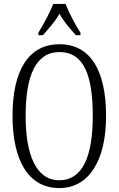

<svg xmlns="http://www.w3.org/2000/svg" viewBox="-20 -951 607 981"><path d="M176 -784V-771H199C230 -807 260 -838 284 -881C307 -838 336 -807 368 -771H391V-784C366 -822 332 -886 315 -931H252C235 -886 200 -822 176 -784ZM283 10C435 10 522 -132 522 -358C522 -594 440 -725 284 -725C123 -725 44 -587 44 -359C44 -137 122 10 283 10ZM283 -30C166 -30 111 -157 111 -358C111 -565 163 -685 284 -685C409 -685 454 -565 454 -358C454 -154 403 -30 283 -30Z"/></svg>

Font: Noto Serif Thai ExtraCondensed Light
Style: Regular
Weight: 300
Width: 2
Designer: Monotype Design Team
Foundry: Monotype Imaging Inc.
Version: Version 2.002